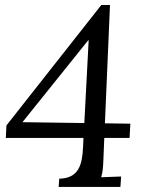

<svg xmlns="http://www.w3.org/2000/svg" viewBox="-20 -736 567 756"><path d="M393.1 -250.5 413.1 -716.3H378.9L5.4 -242.2L2.9 -192.9H308.6L307.1 -158.7C304.2 -85.9 289.1 -38.1 221.2 -32.7H213.4L210.9 0H454.1L457 -41L378.4 -38.1C384.8 -58.1 386.2 -82 387.2 -108.9L390.6 -192.9H490.2L493.2 -249ZM327.1 -577.1H329.1L312 -251.5L68.4 -254.9Z"/></svg>

Font: Lora Italic
Style: Regular
Weight: 400
Italic angle: -3°
Designer: Olga Karpushina, Alexei Vanyashin
Foundry: Cyreal
Version: Version 1.011;PS 001.011;hotconv 1.0.70;makeotf.lib2.5.58329